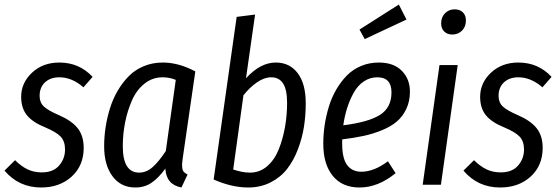

<svg xmlns="http://www.w3.org/2000/svg" viewBox="-31 -812 2458 844"><path d="M230 -537.1Q317.4 -537.1 376 -474.1L335.9 -428.2Q285.2 -472.2 230 -472.2Q190.9 -472.2 167 -450.2Q143.1 -428.2 143.1 -390.1Q143.1 -361.3 161.9 -343.8Q180.7 -326.2 227.1 -306.2Q283.2 -282.2 310.1 -248.8Q336.9 -215.3 336.9 -162.1Q336.9 -84 284.2 -35.9Q231.4 12.2 149.9 12.2Q51.8 12.2 -11.2 -62L35.2 -107.9Q61.5 -81.5 89.4 -67.9Q117.2 -54.2 152.8 -54.2Q202.6 -54.2 228.8 -84.2Q254.9 -114.3 254.9 -154.8Q254.9 -190.4 236.3 -210.7Q217.8 -231 168 -252Q112.3 -274.4 87.2 -305.7Q62 -336.9 62 -386.2Q62 -447.8 109.6 -492.4Q157.2 -537.1 230 -537.1Z M684.6 -537.1Q754.4 -537.1 827.6 -498L772.5 -118.2Q770 -100.6 769.5 -92.3Q769 -84 770.3 -73.2Q771.5 -62.5 777.3 -56.2Q783.2 -49.8 793.5 -44.9L766.6 12.2Q699.7 -0.5 695.8 -70.8Q666.5 -30.3 635.7 -9Q605 12.2 563.5 12.2Q500.5 12.2 463.6 -37.1Q426.8 -86.4 426.8 -168.9Q426.8 -210.4 433.1 -252.2Q439.5 -293.9 452.4 -335.7Q465.3 -377.4 486.6 -413.6Q507.8 -449.7 535.4 -477.5Q563 -505.4 601.3 -521.2Q639.6 -537.1 684.6 -537.1ZM683.6 -472.2Q639.2 -472.2 604.2 -444.3Q569.3 -416.5 549.3 -371.1Q529.3 -325.7 519 -274.2Q508.8 -222.7 508.8 -168.9Q508.8 -53.2 580.6 -53.2Q612.8 -53.2 640.1 -77.6Q667.5 -102.1 697.8 -147.9L741.7 -460.9Q713.9 -472.2 683.6 -472.2Z M1181.2 -537.1Q1242.2 -537.1 1277.6 -490.5Q1313 -443.8 1313 -357.9Q1313 -305.2 1305.2 -255.1Q1297.4 -205.1 1278.6 -155.8Q1259.8 -106.4 1231.4 -69.8Q1203.1 -33.2 1158.9 -10.5Q1114.7 12.2 1060.1 12.2Q987.8 12.2 908.2 -22.9L1009.3 -737.8L1090.3 -748L1050.3 -467.8Q1113.3 -537.1 1181.2 -537.1ZM1161.1 -472.2Q1130.9 -472.2 1098.9 -450.2Q1066.9 -428.2 1039.1 -393.1L994.1 -66.9Q1034.2 -53.2 1068.4 -53.2Q1110.8 -53.2 1143.6 -81.5Q1176.3 -109.9 1194.6 -156.2Q1212.9 -202.6 1221.9 -254.2Q1231 -305.7 1231 -358.9Q1231 -418 1213.4 -445.1Q1195.8 -472.2 1161.1 -472.2Z M1755.9 -726.1 1572.3 -640.1 1549.3 -682.1 1722.2 -792ZM1771 -409.2Q1771 -366.7 1755.1 -333.3Q1739.3 -299.8 1713.1 -277.6Q1687 -255.4 1647.2 -239.3Q1607.4 -223.1 1566.4 -214.4Q1525.4 -205.6 1473.1 -199.2V-182.1Q1473.1 -115.2 1495.1 -86.2Q1517.1 -57.1 1557.1 -57.1Q1612.8 -57.1 1674.3 -103L1708 -50.8Q1631.3 12.2 1549.3 12.2Q1473.6 12.2 1431.9 -38.8Q1390.1 -89.8 1390.1 -180.2Q1390.1 -221.2 1396.2 -262.2Q1402.3 -303.2 1414.8 -343.8Q1427.2 -384.3 1447.5 -418.9Q1467.8 -453.6 1493.9 -480.2Q1520 -506.8 1556.2 -522Q1592.3 -537.1 1634.3 -537.1Q1699.7 -537.1 1735.4 -500.7Q1771 -464.4 1771 -409.2ZM1627.9 -472.2Q1595.2 -472.2 1568.6 -454.3Q1542 -436.5 1524.4 -405.3Q1506.8 -374 1495.4 -338.4Q1483.9 -302.7 1478 -261.2Q1588.4 -274.9 1639.2 -306.9Q1689.9 -338.9 1689.9 -405.8Q1689.9 -472.2 1627.9 -472.2Z M1957 -660.2Q1935.1 -660.2 1921.6 -673.6Q1908.2 -687 1908.2 -709Q1908.2 -736.8 1925.3 -753.9Q1942.4 -771 1967.3 -771Q1990.2 -771 2003.7 -757.8Q2017.1 -744.6 2017.1 -722.2Q2017.1 -694.3 1999.8 -677.2Q1982.4 -660.2 1957 -660.2ZM1981 -525.9 1907.2 0H1827.1L1900.9 -525.9Z M2247.6 -537.1Q2335 -537.1 2393.6 -474.1L2353.5 -428.2Q2302.7 -472.2 2247.6 -472.2Q2208.5 -472.2 2184.6 -450.2Q2160.6 -428.2 2160.6 -390.1Q2160.6 -361.3 2179.4 -343.8Q2198.2 -326.2 2244.6 -306.2Q2300.8 -282.2 2327.6 -248.8Q2354.5 -215.3 2354.5 -162.1Q2354.5 -84 2301.8 -35.9Q2249 12.2 2167.5 12.2Q2069.3 12.2 2006.3 -62L2052.7 -107.9Q2079.1 -81.5 2106.9 -67.9Q2134.8 -54.2 2170.4 -54.2Q2220.2 -54.2 2246.3 -84.2Q2272.5 -114.3 2272.5 -154.8Q2272.5 -190.4 2253.9 -210.7Q2235.4 -231 2185.5 -252Q2129.9 -274.4 2104.7 -305.7Q2079.6 -336.9 2079.6 -386.2Q2079.6 -447.8 2127.2 -492.4Q2174.8 -537.1 2247.6 -537.1Z"/></svg>

Font: Fira Sans Compressed Book
Style: Italic
Weight: 350
Width: 3
Italic angle: -8°
Designer: Carrois Corporate & Edenspiekermann AG
Foundry: Carrois Corporate GbR & Edenspiekermann AG
Version: Version 4.203;PS 004.203;hotconv 1.0.88;makeotf.lib2.5.64775